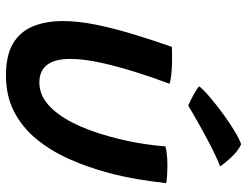

<svg xmlns="http://www.w3.org/2000/svg" viewBox="-110 -674 810 629"><g transform="rotate(90 294.5 -359.0)"><path d="M459 -496.5Q469 -499.5 486.8 -501.2Q504.5 -503 521.5 -503Q535.5 -503 552.8 -502Q570 -501 579.5 -499Q574.5 -453 566.5 -405.8Q558.5 -358.5 546.5 -312.5Q528 -243 500.8 -181.8Q473.5 -120.5 435 -73.8Q396.5 -27 345 -0.5Q293.5 26 226 26Q161 26 122 2.8Q83 -20.5 65.8 -62.5Q48.5 -104.5 48.5 -160Q48.5 -211 60.5 -269.8Q72.5 -328.5 91.8 -391.8Q111 -455 133 -517.5Q143.5 -518 159.5 -518.2Q175.5 -518.5 189 -518Q207.5 -517.5 225.2 -515.5Q243 -513.5 254 -510Q233.5 -456 215 -397Q196.5 -338 184.5 -283Q172.5 -228 172.5 -185Q172.5 -134 192 -108.8Q211.5 -83.5 250 -83.5Q289 -83.5 321.8 -111.8Q354.5 -140 381.2 -192Q408 -244 427 -315Q439.5 -359.5 447.5 -405Q455.5 -450.5 459 -496.5ZM452.5 -744.5Q470.5 -735.5 485 -721.8Q499.5 -708 510 -695Q520.5 -682 524.5 -675.5Q509.5 -670 487.2 -659.5Q465 -649 440 -635.8Q415 -622.5 391.8 -609.5Q368.5 -596.5 350.8 -586.2Q333 -576 325.5 -571Q322 -572.5 313 -576.8Q304 -581 293.8 -586.5Q283.5 -592 274.8 -597.5Q266 -603 262 -607Q274.5 -622.5 300 -644Q325.5 -665.5 355 -687Q384.5 -708.5 411 -724.2Q437.5 -740 452.5 -744.5Z"/></g></svg>

Font: Grandstander Thin Medium
Style: Italic
Weight: 500
Italic angle: -15°
Version: Version 1.200